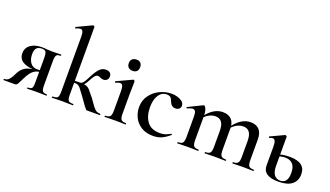

<svg xmlns="http://www.w3.org/2000/svg" viewBox="-74 -1203 2913 1695"><g transform="rotate(20 1382.5 -356.0)"><path d="M397 0Q374 0 361 -1L311 -2L256 -1Q243 0 218 0Q216 0 216 -6Q216 -12 218 -12Q240 -12 250 -17Q260 -22 263 -36Q266 -50 266 -81V-181L295 -179Q251 -179 220.5 -159.5Q190 -140 160 -81L144 -49Q130 -20 122.5 -10Q115 0 103 0H-4Q-6 0 -6 -6Q-6 -12 -4 -12Q25 -11 42 -31Q59 -51 69 -71.5Q79 -92 82 -98Q105 -141 142.5 -160.5Q180 -180 236 -180L243 -177Q70 -177 70 -280Q70 -332 110.5 -360.5Q151 -389 215 -389Q239 -389 264 -386Q296 -384 311 -384L360 -385Q373 -386 396 -386Q399 -386 399 -380Q399 -374 396 -374Q376 -374 365.5 -368.5Q355 -363 351 -349Q347 -335 347 -305V-81Q347 -38 357 -25Q367 -12 397 -12Q400 -12 400 -6Q400 0 397 0ZM240 -191Q275 -191 298 -196L266 -186V-303Q266 -348 257 -362.5Q248 -377 220 -377Q186 -377 170 -359Q154 -341 154 -302Q154 -254 176.5 -222.5Q199 -191 240 -191Z M451 -12Q476 -12 488 -17Q500 -22 504.5 -36.5Q509 -51 509 -81V-592Q509 -627 502 -642.5Q495 -658 479 -658Q464 -658 438 -646H437Q434 -646 431.5 -651.5Q429 -657 432 -658L571 -724L576 -725Q580 -725 584.5 -721Q589 -717 589 -714V-81Q589 -51 593.5 -36.5Q598 -22 609.5 -17Q621 -12 646 -12Q649 -12 649 -6Q649 0 646 0Q619 0 604 -1L550 -2L494 -1Q479 0 451 0Q448 0 448 -6Q448 -12 451 -12ZM701 -96 686 -117Q660 -153 648.5 -166.5Q637 -180 625.5 -185.5Q614 -191 594 -191Q588 -191 556 -189L555 -207Q611 -211 642 -211Q678 -211 697 -204Q716 -197 730.5 -181Q745 -165 784 -116L812 -76Q836 -41 852.5 -27Q869 -13 899 -12Q902 -12 902 -6Q902 0 899 0H783Q774 0 770 -3Q766 -6 748.5 -29.5Q731 -53 701 -96ZM689 -263Q726 -339 753 -367.5Q780 -396 813 -396Q840 -396 853.5 -383.5Q867 -371 867 -351Q867 -331 854.5 -318Q842 -305 820 -305Q807 -305 791 -313Q789 -314 782 -317Q775 -320 766 -320Q752 -320 738.5 -305Q725 -290 708 -256Q676 -192 642 -192V-211Q663 -211 689 -263Z M946 -12Q980 -12 991.5 -26Q1003 -40 1003 -81V-263Q1003 -297 996 -312.5Q989 -328 972 -328Q956 -328 932 -316H931Q927 -316 925 -321Q923 -326 926 -328L1070 -395L1073 -396Q1077 -396 1081.5 -391.5Q1086 -387 1086 -384V-363Q1084 -321 1084 -264V-81Q1084 -40 1095.5 -26Q1107 -12 1141 -12Q1144 -12 1144 -6Q1144 0 1141 0Q1116 0 1101 -1L1043 -2L985 -1Q971 0 946 0Q943 0 943 -6Q943 -12 946 -12ZM983 -520Q983 -544 997.5 -558Q1012 -572 1038 -572Q1063 -572 1076.5 -558Q1090 -544 1090 -520Q1090 -494 1076.5 -480Q1063 -466 1038 -466Q1012 -466 997.5 -480Q983 -494 983 -520Z M1201 -186Q1201 -249 1235 -296.5Q1269 -344 1322.5 -369.5Q1376 -395 1431 -395Q1478 -395 1515.5 -376Q1553 -357 1553 -325Q1553 -308 1540.5 -296Q1528 -284 1505 -284Q1466 -284 1450 -328Q1441 -353 1429.5 -363.5Q1418 -374 1394 -374Q1347 -374 1319.5 -331.5Q1292 -289 1292 -218Q1292 -135 1330.5 -83.5Q1369 -32 1451 -32Q1478 -32 1500.5 -39Q1523 -46 1549 -61H1550Q1553 -61 1555.5 -58Q1558 -55 1556 -53Q1519 -20 1483 -4Q1447 12 1401 12Q1336 12 1290.5 -16.5Q1245 -45 1223 -90.5Q1201 -136 1201 -186Z M2147 -12Q2180 -12 2192 -26.5Q2204 -41 2204 -81V-230Q2204 -286 2184.5 -313Q2165 -340 2125 -340Q2093 -340 2061.5 -322Q2030 -304 2009 -273L2004 -285Q2081 -397 2174 -397Q2227 -397 2255.5 -366.5Q2284 -336 2284 -274V-81Q2284 -40 2295.5 -26Q2307 -12 2341 -12Q2345 -12 2345 -6Q2345 0 2341 0Q2316 0 2301 -1L2244 -2L2187 -1Q2172 0 2147 0Q2144 0 2144 -6Q2144 -12 2147 -12ZM1886 -12Q1920 -12 1931.5 -26Q1943 -40 1943 -81V-230Q1943 -286 1923.5 -313Q1904 -340 1864 -340Q1832 -340 1800.5 -322Q1769 -304 1748 -273L1743 -285Q1820 -397 1913 -397Q1966 -397 1994.5 -367.5Q2023 -338 2023 -282V-81Q2023 -40 2035 -26Q2047 -12 2081 -12Q2084 -12 2084 -6Q2084 0 2081 0Q2055 0 2040 -1L1983 -2L1926 -1Q1911 0 1886 0Q1883 0 1883 -6Q1883 -12 1886 -12ZM1629 -12Q1663 -12 1674 -26Q1685 -40 1685 -81V-272Q1685 -304 1677.5 -319Q1670 -334 1653 -334Q1638 -334 1603 -319H1602Q1598 -319 1596 -324Q1594 -329 1597 -330L1728 -394Q1734 -396 1735 -396Q1746 -396 1756 -371Q1766 -346 1766 -306V-81Q1766 -40 1777.5 -26Q1789 -12 1823 -12Q1826 -12 1826 -6Q1826 0 1823 0Q1798 0 1783 -1L1726 -2L1668 -1Q1654 0 1629 0Q1626 0 1626 -6Q1626 -12 1629 -12Z M2435 -86V-263Q2435 -298 2427.5 -314.5Q2420 -331 2404 -331Q2394 -331 2376 -323H2375Q2371 -323 2369 -328Q2367 -333 2370 -335L2496 -394L2501 -395Q2505 -395 2510 -391Q2515 -387 2515 -384V-112Q2515 -59 2534.5 -30Q2554 -1 2593 -1Q2663 -1 2663 -97Q2663 -208 2566 -208Q2525 -208 2485 -188L2479 -205Q2530 -228 2602 -228Q2750 -228 2750 -117Q2750 -56 2708 -21.5Q2666 13 2580 13Q2435 13 2435 -86Z"/></g></svg>

Font: Cormorant Infant SemiBold
Style: Regular
Weight: 600
Designer: Christian Thalmann (Catharsis Fonts)
Foundry: Catharsis Fonts
Version: Version 4.000